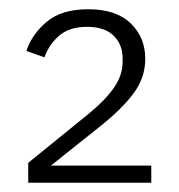

<svg xmlns="http://www.w3.org/2000/svg" viewBox="-20 -724 386 415"><path d="M307 -366V-329H41V-372L174 -480Q209 -509 227 -535.5Q245 -562 245 -590V-598Q245 -628 225.5 -647Q206 -666 168 -666Q130 -666 108 -647Q86 -628 76 -600L37 -614Q49 -650 81 -677Q113 -704 171 -704Q231 -704 262.5 -673.5Q294 -643 294 -597Q294 -556 268.5 -522Q243 -488 199 -453L90 -366Z"/></svg>

Font: IBM Plex Sans Light
Style: Regular
Weight: 300
Designer: Mike Abbink, Paul van der Laan, Pieter van Rosmalen
Foundry: Bold Monday
Version: Version 3.201